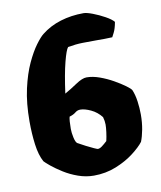

<svg xmlns="http://www.w3.org/2000/svg" viewBox="-77 -732 666 795"><g transform="rotate(-10 255.5 -335.0)"><path d="M254 0Q221 0 188.5 -11.5Q156 -23 129 -40Q102 -57 83 -72.5Q64 -88 58 -95Q42 -124 36 -170Q30 -216 30 -267Q30 -344 43.5 -404Q57 -464 77 -507Q97 -550 117 -577Q137 -604 150 -614Q185 -642 230.5 -656Q276 -670 328 -670Q341 -670 366 -660.5Q391 -651 415.5 -637.5Q440 -624 450 -612Q445 -584 437 -568.5Q429 -553 428 -551Q411 -550 395.5 -550Q380 -550 364 -550Q333 -550 303.5 -549.5Q274 -549 241 -543Q232 -533 219.5 -484.5Q207 -436 196 -355Q221 -369 248.5 -387.5Q276 -406 294 -406Q320 -406 349 -395.5Q378 -385 404.5 -370Q431 -355 449.5 -341.5Q468 -328 472 -321Q481 -300 485 -271.5Q489 -243 489 -216Q489 -182 483.5 -153Q478 -124 470 -104Q455 -84 423 -59.5Q391 -35 347.5 -17.5Q304 0 254 0ZM289 -106Q297 -106 306.5 -113Q316 -120 329 -132Q333 -149 335.5 -168.5Q338 -188 338 -200Q338 -215 333 -232Q315 -255 289.5 -267Q264 -279 245 -279Q233 -279 223.5 -271Q214 -263 197 -258Q195 -251 194 -238Q193 -225 193 -207Q193 -191 197.5 -170.5Q202 -150 209 -145Q225 -136 242.5 -127Q260 -118 273.5 -112Q287 -106 289 -106Z"/></g></svg>

Font: Texturina Black
Style: Regular
Weight: 900
Designer: Guillermo Torres Carreño
Foundry: Omnibus-Type
Version: Version 1.002; ttfautohint (v1.8.3)